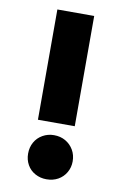

<svg xmlns="http://www.w3.org/2000/svg" viewBox="-82 -753 513 806"><g transform="rotate(10 174.5 -350.0)"><path d="M96 -235V-705H253V-235ZM174 5Q148 5 126 -7Q104 -19 92 -40.5Q80 -62 80 -88Q80 -115 92 -136.5Q104 -158 126 -170.5Q148 -183 174 -183Q202 -183 223.5 -170.5Q245 -158 257.5 -136.5Q270 -115 270 -88Q270 -62 257.5 -40.5Q245 -19 223.5 -7Q202 5 174 5Z"/></g></svg>

Font: TikTok Sans 24pt
Style: Bold
Weight: 700
Version: Version 4.000